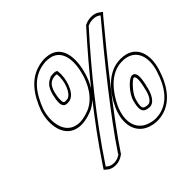

<svg xmlns="http://www.w3.org/2000/svg" viewBox="-162 -803 1010 1010"><g transform="rotate(-45 343.0 -298.0)"><path d="M84 -448C58 -368 69 -260 163 -246C190 -242 223 -247 259 -261C330 -289 374 -364 392 -443C413 -533 397 -623 301 -628C291 -629 280 -629 269 -627C169 -614 116 -534 84 -448ZM98 -445C130 -530 178 -600 268 -612H269C278 -614 288 -614 297 -613C380 -609 398 -532 377 -444C360 -368 317 -300 255 -275C221 -262 192 -257 168 -261C87 -273 74 -369 98 -445ZM97 5 111 17C137 40 184 38 214 15L220 11L223 6C327 -152 540 -417 666 -567L682 -585L664 -598C639 -616 598 -614 569 -598L565 -593C408 -419 248 -222 108 -12ZM184 -448C182 -438 180 -429 180 -421C179 -405 180 -392 190 -383C200 -375 213 -377 222 -378C226 -378 229 -379 233 -381C274 -395 300 -475 293 -529L292 -535L287 -538C278 -542 265 -541 256 -540L243 -538V-536C210 -525 192 -494 184 -448ZM117 0 121 -6C260 -215 419 -411 575 -584L577 -586C601 -598 635 -599 654 -585L660 -581L656 -576C528 -425 315 -161 210 -1V0V2L206 4C183 22 143 24 122 5ZM199 -448C208 -499 227 -520 254 -524H255L256 -525C263 -526 273 -526 278 -524C286 -471 258 -403 228 -394C226 -393 225 -393 223 -393C199 -390 195 -392 196 -423C196 -430 197 -438 199 -448ZM373 -184C330 -88 355 -3 440 18C455 22 471 24 489 23C598 16 651 -82 675 -161C703 -249 683 -345 571 -345C472 -345 405 -254 373 -184ZM387 -180C419 -248 480 -330 568 -330C576 -330 582 -330 589 -329C669 -318 686 -241 661 -163C637 -85 588 2 491 8C475 9 460 7 446 3C370 -16 347 -90 387 -180ZM461 -128C450 -81 459 -59 499 -57C536 -53 560 -103 568 -149L569 -151C570 -155 572 -163 573 -171C581 -210 579 -241 553 -241C528 -241 475 -183 464 -141V-140V-139C464 -138 462 -135 461 -128ZM476 -128C477 -132 478 -135 479 -139C490 -177 542 -226 551 -226C559 -226 566 -213 558 -171C557 -164 555 -157 554 -151L553 -149C545 -101 524 -70 503 -72C470 -74 465 -83 476 -128Z"/></g></svg>

Font: Snowfall
Style: BlkOlObl
Weight: 900
Designer: Jasper
Foundry: Cannot Into Space Fonts
Version: Version 0.9